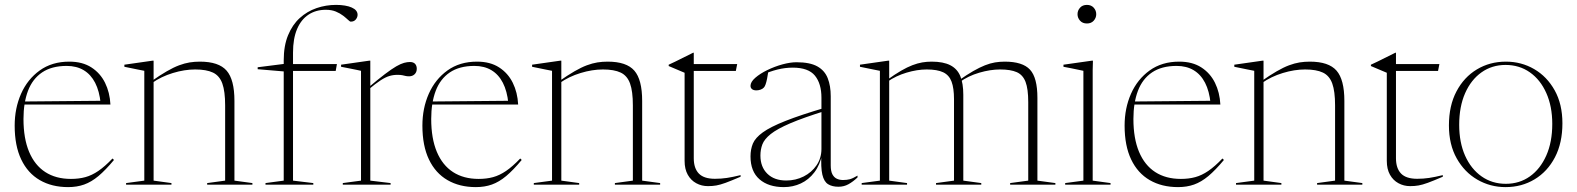

<svg xmlns="http://www.w3.org/2000/svg" viewBox="-20 -755 6448 785"><path d="M263.5 -503Q317 -503 353.5 -479.5Q390 -456 409.5 -416.5Q429 -377 431.5 -327.5H70.5V-340L400.5 -343L391.5 -332.5Q386.5 -382.5 369 -416.5Q351.5 -450.5 322.2 -468Q293 -485.5 252.5 -485.5Q191.5 -485.5 152.2 -459Q113 -432.5 94.5 -383.8Q76 -335 76 -268.5Q76 -189 99 -134.2Q122 -79.5 165.2 -51.5Q208.5 -23.5 270 -23.5Q302.5 -23.5 329 -30.8Q355.5 -38 382.2 -56.2Q409 -74.5 440 -107L446 -101Q411.5 -59.5 382.5 -35.2Q353.5 -11 324 -0.5Q294.5 10 258.5 10Q192 10 142.8 -18.5Q93.5 -47 66.8 -103Q40 -159 40 -241.5Q40 -312.5 66.2 -371.8Q92.5 -431 142.5 -467Q192.5 -503 263.5 -503Z M608 -423.5V-16.5L681 -6.5V0H495.5V-6.5L570 -16.5V-465.5Q562 -467 542.2 -471Q522.5 -475 488.5 -482V-490.5L604 -507H608ZM827 -6.5 900.5 -16.5V-324Q900.5 -381.5 889 -413.5Q877.5 -445.5 850.8 -458.2Q824 -471 778 -471Q734.5 -471 686.8 -456.5Q639 -442 601.5 -415.5L598.5 -422.5Q634 -447.5 661.8 -463.5Q689.5 -479.5 712.2 -488Q735 -496.5 755.5 -499.8Q776 -503 797.5 -503Q874.5 -503 906.5 -466.2Q938.5 -429.5 938.5 -342.5V-16.5L1012 -6.5V0H827Z M1169.5 -465 1146 -462.5 1033.5 -472V-480L1151.5 -495L1156 -493H1357.5L1352.5 -465ZM1178 -16.5 1261 -6.5V0H1065.5V-6.5L1140 -16.5V-508Q1140 -568 1157.8 -611Q1175.5 -654 1205.5 -681.2Q1235.5 -708.5 1274 -721.8Q1312.5 -735 1354 -735Q1374 -735 1390.2 -732.2Q1406.5 -729.5 1418.2 -724.2Q1430 -719 1436 -711.5Q1442 -704 1442 -694.5Q1442 -684.5 1434.8 -675.5Q1427.5 -666.5 1414 -666.5Q1410.5 -666.5 1403 -673.8Q1395.5 -681 1383 -690.8Q1370.5 -700.5 1353 -707.8Q1335.5 -715 1312 -715Q1271.5 -715 1241.2 -695Q1211 -675 1194.5 -636Q1178 -597 1178 -540Z M1656 -501.5Q1670 -501.5 1677 -494Q1684 -486.5 1684 -474Q1684 -460 1675.2 -451.5Q1666.5 -443 1652.5 -443Q1644 -443 1638 -444.5Q1632 -446 1624.8 -447.5Q1617.5 -449 1605 -449Q1587.5 -449 1571.8 -444.2Q1556 -439.5 1536 -426.5Q1516 -413.5 1486 -388.5L1484 -395.5Q1525.5 -430.5 1553.5 -451.8Q1581.5 -473 1600.2 -483.8Q1619 -494.5 1632 -498Q1645 -501.5 1656 -501.5ZM1494 -399.5V-16.5L1577 -6.5V0H1381.5V-6.5L1456 -16.5V-465.5Q1449.5 -467 1437.5 -469.5Q1425.5 -472 1409.2 -475.2Q1393 -478.5 1374.5 -482V-490.5L1490 -507H1494Z M1930.5 -503Q1984 -503 2020.5 -479.5Q2057 -456 2076.5 -416.5Q2096 -377 2098.5 -327.5H1737.5V-340L2067.5 -343L2058.5 -332.5Q2053.5 -382.5 2036 -416.5Q2018.5 -450.5 1989.2 -468Q1960 -485.5 1919.5 -485.5Q1858.5 -485.5 1819.2 -459Q1780 -432.5 1761.5 -383.8Q1743 -335 1743 -268.5Q1743 -189 1766 -134.2Q1789 -79.5 1832.2 -51.5Q1875.5 -23.5 1937 -23.5Q1969.5 -23.5 1996 -30.8Q2022.5 -38 2049.2 -56.2Q2076 -74.5 2107 -107L2113 -101Q2078.5 -59.5 2049.5 -35.2Q2020.5 -11 1991 -0.5Q1961.5 10 1925.5 10Q1859 10 1809.8 -18.5Q1760.5 -47 1733.8 -103Q1707 -159 1707 -241.5Q1707 -312.5 1733.2 -371.8Q1759.5 -431 1809.5 -467Q1859.5 -503 1930.5 -503Z M2275 -423.5V-16.5L2348 -6.5V0H2162.5V-6.5L2237 -16.5V-465.5Q2229 -467 2209.2 -471Q2189.5 -475 2155.5 -482V-490.5L2271 -507H2275ZM2494 -6.5 2567.5 -16.5V-324Q2567.5 -381.5 2556 -413.5Q2544.5 -445.5 2517.8 -458.2Q2491 -471 2445 -471Q2401.5 -471 2353.8 -456.5Q2306 -442 2268.5 -415.5L2265.5 -422.5Q2301 -447.5 2328.8 -463.5Q2356.5 -479.5 2379.2 -488Q2402 -496.5 2422.5 -499.8Q2443 -503 2464.5 -503Q2541.5 -503 2573.5 -466.2Q2605.5 -429.5 2605.5 -342.5V-16.5L2679 -6.5V0H2494Z M2816.5 -108Q2816.5 -67 2837.2 -45.5Q2858 -24 2903 -24Q2928.5 -24 2951.8 -27.5Q2975 -31 3008 -39V-32.5Q2968.5 -15.5 2946.5 -7.5Q2924.5 0.5 2909 3.2Q2893.5 6 2874.5 6Q2848.5 6 2826.8 -5.8Q2805 -17.5 2792 -40.5Q2779 -63.5 2779 -97.5V-457.5L2714 -485V-490.5Q2730.5 -498 2740.2 -502.8Q2750 -507.5 2756.8 -511Q2763.5 -514.5 2770.2 -517.8Q2777 -521 2787 -526Q2797 -531 2814 -539.5H2816.5V-475ZM2802.5 -465V-493H2994L2988.5 -465Z M3356.5 -315.5V-302.5Q3265 -274 3211.2 -251Q3157.5 -228 3131.2 -207Q3105 -186 3097 -164.8Q3089 -143.5 3089 -119Q3089 -72.5 3117.2 -44.8Q3145.5 -17 3194.5 -17Q3233 -17 3265.8 -33.5Q3298.5 -50 3318.5 -79.2Q3338.5 -108.5 3338.5 -146V-355.5Q3338.5 -413 3311.8 -445.8Q3285 -478.5 3221 -478.5Q3190.5 -478.5 3159 -470.8Q3127.5 -463 3090 -446.5L3121.5 -464Q3119 -447 3116.2 -433.2Q3113.5 -419.5 3110.2 -410.2Q3107 -401 3103 -397Q3098 -391.5 3089.5 -388.5Q3081 -385.5 3072.5 -385.5Q3061 -385.5 3054.8 -390.5Q3048.5 -395.5 3048.5 -404Q3048.5 -420 3068 -437Q3087.5 -454 3117.2 -468.5Q3147 -483 3179 -491.8Q3211 -500.5 3236.5 -500.5Q3291.5 -500.5 3321.8 -483.5Q3352 -466.5 3364.2 -435.2Q3376.5 -404 3376.5 -361.5V-79Q3376.5 -55.5 3383.2 -42.5Q3390 -29.5 3401.5 -24.2Q3413 -19 3426.5 -19Q3442.5 -19 3454.5 -22.2Q3466.5 -25.5 3486 -37V-29.5Q3467.5 -12 3449 -1.8Q3430.5 8.5 3408 8.5Q3382.5 8.5 3365.8 -1.8Q3349 -12 3342.2 -41Q3335.5 -70 3338.5 -125.5L3342.5 -127.5Q3332.5 -80.5 3309.5 -50.2Q3286.5 -20 3254.2 -5Q3222 10 3185 10Q3122 10 3085.2 -22Q3048.5 -54 3048.5 -115.5Q3048.5 -144.5 3058.2 -168Q3068 -191.5 3098.8 -213.8Q3129.5 -236 3191.2 -260.5Q3253 -285 3356.5 -315.5Z M3615.5 -429.5V-16.5L3688.5 -6.5V0H3503V-6.5L3577.5 -16.5V-465.5Q3569.5 -467 3549.8 -471Q3530 -475 3496 -482V-490.5L3611.5 -507H3615.5ZM3918.5 -367.5V-16.5L3992 -6.5V0H3807V-6.5L3880.5 -16.5V-349.5Q3880.5 -394.5 3870.5 -421.2Q3860.5 -448 3836.2 -459.5Q3812 -471 3769 -471Q3730 -471 3686.5 -458Q3643 -445 3608.5 -421L3606 -427.5Q3638.5 -451 3664 -465.8Q3689.5 -480.5 3710.5 -488.5Q3731.5 -496.5 3750.5 -499.8Q3769.5 -503 3789 -503Q3837 -503 3865.5 -488.2Q3894 -473.5 3906.2 -443.8Q3918.5 -414 3918.5 -367.5ZM4221.5 -355V-16.5L4295 -6.5V0H4110V-6.5L4184 -16.5V-337.5Q4184 -391.5 4173 -420.2Q4162 -449 4137 -460Q4112 -471 4069 -471Q4029 -471 3983.8 -457.8Q3938.5 -444.5 3904 -419.5L3899 -425.5Q3933 -449.5 3959.2 -464.5Q3985.5 -479.5 4007 -488Q4028.5 -496.5 4048.2 -499.8Q4068 -503 4088 -503Q4161 -503 4191.2 -470.2Q4221.5 -437.5 4221.5 -355Z M4424 -659Q4406 -659 4395.8 -670.5Q4385.5 -682 4385.5 -697Q4385.5 -712 4395.8 -723.5Q4406 -735 4424 -735Q4441.5 -735 4451.8 -723.5Q4462 -712 4462 -697Q4462 -682 4451.8 -670.5Q4441.5 -659 4424 -659ZM4448.5 -507 4447.5 -469V-16.5L4520.5 -6.5V0H4335V-6.5L4409.5 -16.5V-465.5Q4404 -466.5 4390.5 -469.5Q4377 -472.5 4360.2 -475.8Q4343.5 -479 4328 -482V-490.5L4444.5 -507Z M4801.5 -503Q4855 -503 4891.5 -479.5Q4928 -456 4947.5 -416.5Q4967 -377 4969.5 -327.5H4608.5V-340L4938.5 -343L4929.5 -332.5Q4924.5 -382.5 4907 -416.5Q4889.5 -450.5 4860.2 -468Q4831 -485.5 4790.5 -485.5Q4729.5 -485.5 4690.2 -459Q4651 -432.5 4632.5 -383.8Q4614 -335 4614 -268.5Q4614 -189 4637 -134.2Q4660 -79.5 4703.2 -51.5Q4746.5 -23.5 4808 -23.5Q4840.5 -23.5 4867 -30.8Q4893.5 -38 4920.2 -56.2Q4947 -74.5 4978 -107L4984 -101Q4949.5 -59.5 4920.5 -35.2Q4891.5 -11 4862 -0.5Q4832.5 10 4796.5 10Q4730 10 4680.8 -18.5Q4631.5 -47 4604.8 -103Q4578 -159 4578 -241.5Q4578 -312.5 4604.2 -371.8Q4630.5 -431 4680.5 -467Q4730.5 -503 4801.5 -503Z M5146 -423.5V-16.5L5219 -6.5V0H5033.5V-6.5L5108 -16.5V-465.5Q5100 -467 5080.2 -471Q5060.5 -475 5026.5 -482V-490.5L5142 -507H5146ZM5365 -6.5 5438.5 -16.5V-324Q5438.5 -381.5 5427 -413.5Q5415.5 -445.5 5388.8 -458.2Q5362 -471 5316 -471Q5272.5 -471 5224.8 -456.5Q5177 -442 5139.5 -415.5L5136.5 -422.5Q5172 -447.5 5199.8 -463.5Q5227.5 -479.5 5250.2 -488Q5273 -496.5 5293.5 -499.8Q5314 -503 5335.5 -503Q5412.5 -503 5444.5 -466.2Q5476.5 -429.5 5476.5 -342.5V-16.5L5550 -6.5V0H5365Z M5687.5 -108Q5687.5 -67 5708.2 -45.5Q5729 -24 5774 -24Q5799.5 -24 5822.8 -27.5Q5846 -31 5879 -39V-32.5Q5839.5 -15.5 5817.5 -7.5Q5795.5 0.5 5780 3.2Q5764.5 6 5745.5 6Q5719.5 6 5697.8 -5.8Q5676 -17.5 5663 -40.5Q5650 -63.5 5650 -97.5V-457.5L5585 -485V-490.5Q5601.5 -498 5611.2 -502.8Q5621 -507.5 5627.8 -511Q5634.5 -514.5 5641.2 -517.8Q5648 -521 5658 -526Q5668 -531 5685 -539.5H5687.5V-475ZM5673.5 -465V-493H5865L5859.5 -465Z M6136.5 -3.5Q6192.5 -3.5 6235 -33.8Q6277.5 -64 6302 -119Q6326.5 -174 6326.5 -248.5Q6326.5 -320 6302.2 -374.5Q6278 -429 6235 -459.2Q6192 -489.5 6135.5 -489.5Q6080 -489.5 6037.2 -459.2Q5994.5 -429 5970.2 -374Q5946 -319 5946 -244.5Q5946 -172.5 5970.2 -118.2Q5994.5 -64 6037.5 -33.8Q6080.5 -3.5 6136.5 -3.5ZM6135.5 10Q6073 10 6020.2 -20.5Q5967.5 -51 5935.8 -107.5Q5904 -164 5904 -242Q5904 -323 5934.8 -381.2Q5965.5 -439.5 6018.2 -471.2Q6071 -503 6137 -503Q6200 -503 6252.5 -472.5Q6305 -442 6336.5 -385.5Q6368 -329 6368 -251Q6368 -170.5 6337.5 -112Q6307 -53.5 6254.2 -21.8Q6201.5 10 6135.5 10Z"/></svg>

Font: Newsreader 60pt ExtraLight
Style: Regular
Weight: 250
Designer: Hugues Gentile
Foundry: Production Type
Version: Version 1.003